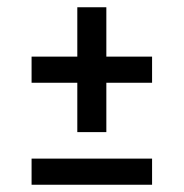

<svg xmlns="http://www.w3.org/2000/svg" viewBox="-20 -560 506 529"><path d="M67 -51V-123H399V-51ZM399 -404V-332H273V-196H193V-332H67V-404H193V-540H273V-404Z"/></svg>

Font: Boldmen Medium
Style: Regular
Weight: 400
Designer: Matt McInerney, Pablo Impallari, Rodrigo Fuenzalida
Foundry: LIVING CONCEPT
Version: Version 1.000